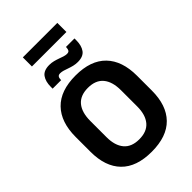

<svg xmlns="http://www.w3.org/2000/svg" viewBox="-282 -1067 1187 1187"><g transform="rotate(-45 311.0 -474.0)"><path d="M160 -882.5V-962H461.5V-882.5ZM311 14.5Q178.5 14.5 110.8 -54.8Q43 -124 43 -253V-383Q43 -512.5 110.8 -582.5Q178.5 -652.5 311 -652.5Q443.5 -652.5 511.2 -582.5Q579 -512.5 579 -383V-253Q579 -124 511.5 -54.8Q444 14.5 311 14.5ZM311 -94.5Q378.5 -94.5 412 -134.5Q445.5 -174.5 445.5 -247V-389Q445.5 -464 412 -504.2Q378.5 -544.5 311 -544.5Q244 -544.5 210.5 -504.2Q177 -464 177 -389V-247Q177 -174.5 210.5 -134.5Q244 -94.5 311 -94.5ZM380.5 -701Q362 -701 344.2 -705.2Q326.5 -709.5 310.8 -715.2Q295 -721 280.8 -725.2Q266.5 -729.5 254 -729.5Q239.5 -729.5 233.8 -721.5Q228 -713.5 228 -698V-695H153.5V-711.5Q153.5 -757.5 173.5 -785.5Q193.5 -813.5 242.5 -813.5Q261.5 -813.5 279.2 -809Q297 -804.5 312.5 -798.8Q328 -793 342.2 -788.5Q356.5 -784 368.5 -784Q383 -784 388.2 -792Q393.5 -800 394 -816V-819H468.5V-803Q468.5 -756.5 448.5 -728.8Q428.5 -701 380.5 -701Z"/></g></svg>

Font: Anek Latin Medium SemiBold
Style: Regular
Weight: 600
Version: Version 1.003